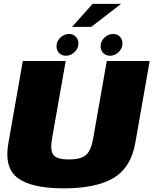

<svg xmlns="http://www.w3.org/2000/svg" viewBox="-20 -1000 818 1023"><path d="M319.5 3.5Q492.5 3.5 585 -51.8Q677.5 -107 700.5 -236.5L777.5 -675H549L476 -260Q465.5 -199.5 439 -175Q412.5 -150.5 347 -150.5Q282 -150.5 264.2 -175.2Q246.5 -200 257 -260L330 -675H101.5L24.5 -236.5Q1.5 -107 74.2 -51.8Q147 3.5 319.5 3.5ZM331.5 -703Q356.5 -703 377.2 -722.5Q398 -742 398 -768.5Q398 -790 383.8 -804.5Q369.5 -819 348 -819Q322 -819 301.5 -799.5Q281 -780 281 -753.5Q281 -732 295 -717.5Q309 -703 331.5 -703ZM566 -703Q592 -703 612.2 -722.5Q632.5 -742 632.5 -768.5Q632.5 -790 618.8 -804.5Q605 -819 582.5 -819Q557 -819 536.5 -799.5Q516 -780 516 -753.5Q516 -732 530.2 -717.5Q544.5 -703 566 -703ZM364 -857H466.5L625.5 -979.5H473.5Z"/></svg>

Font: Anybody Thin Black
Style: Italic
Weight: 900
Italic angle: -10°
Version: Version 1.113;gftools[0.9.25]